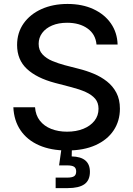

<svg xmlns="http://www.w3.org/2000/svg" viewBox="-20 -758 682 982"><path d="M323.2 11.7Q240.7 11.7 179.9 -14.9Q119.1 -41.5 85.2 -91.3Q51.3 -141.1 48.3 -209.5H159.2Q162.1 -168.5 184.1 -140.6Q206.1 -112.8 242.2 -98.6Q278.3 -84.5 322.8 -84.5Q369.6 -84.5 406 -99.1Q442.4 -113.8 463.1 -140.1Q483.9 -166.5 483.9 -201.7Q483.9 -232.9 466.6 -253.2Q449.2 -273.4 418.2 -287.4Q387.2 -301.3 345.7 -312L261.2 -334Q167.5 -358.9 117.4 -405.8Q67.4 -452.6 67.4 -527.8Q67.4 -590.8 100.8 -638.2Q134.3 -685.5 192.6 -711.7Q251 -737.8 325.2 -737.8Q400.9 -737.8 458 -711.2Q515.1 -684.6 547.4 -637.9Q579.6 -591.3 581.5 -530.3H473.6Q468.8 -583 427.7 -612.3Q386.7 -641.6 323.2 -641.6Q279.3 -641.6 246.6 -627.7Q213.9 -613.8 195.8 -589.4Q177.7 -564.9 177.7 -533.7Q177.7 -501 197.3 -480Q216.8 -459 247.3 -446.3Q277.8 -433.6 310.5 -424.8L382.8 -406.2Q421.9 -396.5 459.5 -380.9Q497.1 -365.2 527.3 -341.3Q557.6 -317.4 575.4 -283.2Q593.3 -249 593.3 -202.1Q593.3 -139.6 561.3 -91.3Q529.3 -43 468.8 -15.6Q408.2 11.7 323.2 11.7ZM264.6 204.1V150.4H323.7Q348.6 150.4 359.1 143.3Q369.6 136.2 369.6 119.1Q369.6 102.1 359.1 95Q348.6 87.9 323.7 87.9H282.2L297.9 -22.9H347.7V0L346.7 42Q393.1 43 416.5 62.7Q439.9 82.5 439.9 120.6Q439.9 164.1 411.9 184.1Q383.8 204.1 326.2 204.1Z"/></svg>

Font: Inter 18pt Medium
Style: Regular
Weight: 500
Designer: Rasmus Andersson
Foundry: rsms
Version: Version 4.001;git-66647c0bb